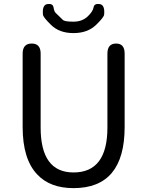

<svg xmlns="http://www.w3.org/2000/svg" viewBox="-20 -959 761 992"><path d="M360 13Q239 13 173 -57Q97 -136 97 -303V-682Q97 -734 144 -734Q190 -734 190 -682V-300Q190 -68 360 -68Q535 -68 535 -300V-682Q535 -734 580 -734Q624 -734 624 -682V-303Q624 13 360 13ZM243 -831Q204 -869 202 -883Q197 -934 225 -938Q253 -942 256.5 -921Q260 -900 267 -893Q286 -875 305 -856Q314 -847 359.5 -847Q405 -847 434 -875Q460 -900 463.5 -921Q467 -942 495 -938Q523 -934 518 -883Q516 -869 477 -831Q433 -788 359.5 -788Q286 -788 243 -831Z"/></svg>

Font: Resource Han Rounded HK
Style: Regular
Weight: 400
Designer: Cyano Hao (round all glyphs); Ryoko NISHIZUKA  (kana, bopomofo & ideographs); Paul D. Hunt (Latin, Greek & Cyrillic); Sa
Foundry: Cyano Hao
Version: 0.990